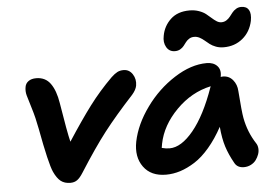

<svg xmlns="http://www.w3.org/2000/svg" viewBox="-54 -888 1342 933"><g transform="rotate(-5 617.5 -421.5)"><path d="M252.9 -29.8Q224.6 -29.8 206.3 -43.9Q188 -58.1 172.9 -90.8Q154.3 -131.3 122.1 -305.2Q111.8 -360.4 97.7 -405.5Q83.5 -450.7 77.9 -471.7Q72.3 -492.7 76.2 -513.2Q79.1 -530.3 93.3 -540.5Q107.4 -550.8 130.9 -550.8Q175.8 -550.8 200.4 -516.6Q225.1 -482.4 234.9 -420.9Q258.3 -275.4 270 -229Q335 -329.1 385 -395.8Q435.1 -462.4 497.1 -523.9Q513.7 -539.6 526.9 -546.4Q540 -553.2 557.1 -553.2Q585 -553.2 601.1 -528.6Q617.2 -503.9 611.8 -472.2Q607.9 -452.1 588.9 -430.2Q502 -335.9 445.3 -262.7Q388.7 -189.5 314.9 -73.2Q299.8 -49.3 286.1 -39.6Q272.5 -29.8 252.9 -29.8Z M814.9 -623Q787.1 -623 773.4 -646.7Q759.8 -670.4 766.6 -702.1Q774.9 -749 809.3 -781.5Q843.8 -814 901.9 -814Q926.8 -814 947.5 -806.6Q968.3 -799.3 981.4 -788.8Q994.6 -778.3 1005.9 -768.1Q1017.1 -757.8 1028.6 -750.5Q1040 -743.2 1051.8 -743.2Q1065.4 -743.2 1076.2 -750Q1086.9 -756.8 1094.5 -766.6Q1102.1 -776.4 1109.6 -785.9Q1117.2 -795.4 1128.4 -802.2Q1139.6 -809.1 1153.8 -809.1Q1179.7 -809.1 1190.4 -791Q1201.2 -772.9 1194.8 -737.8Q1183.6 -684.6 1145 -652.8Q1106.4 -621.1 1052.7 -621.1Q1031.7 -621.1 1014.4 -627.7Q997.1 -634.3 985.4 -643.3Q973.6 -652.3 962.9 -661.6Q952.1 -670.9 939.7 -677.5Q927.2 -684.1 913.6 -684.1Q899.4 -684.1 889.2 -677.7Q878.9 -671.4 872.1 -662.4Q865.2 -653.3 858.4 -644.5Q851.6 -635.7 840.6 -629.4Q829.6 -623 814.9 -623ZM719.7 -28.8Q646 -28.8 610.1 -78.4Q574.2 -127.9 588.9 -202.1Q606 -285.2 664.6 -366.2Q723.1 -447.3 804.7 -499.5Q886.2 -551.8 962.9 -551.8Q996.1 -551.8 1014.2 -532.2Q1032.2 -512.7 1024.9 -479Q1028.8 -480 1035.6 -480Q1065.4 -480 1084.2 -457.5Q1103 -435.1 1104.5 -402.8Q1111.8 -302.2 1117.7 -270.5Q1130.9 -200.2 1168.9 -142.1Q1175.8 -131.8 1177 -117.2Q1178.2 -102.5 1173.1 -88.1Q1168 -73.7 1158.7 -61Q1149.4 -48.3 1133.8 -40.3Q1118.2 -32.2 1099.6 -32.2Q1066.9 -32.2 1053.7 -58.1Q1030.3 -99.6 1017.3 -140.1Q1004.4 -180.7 999.5 -237.8Q968.8 -181.2 932.9 -139.2Q897 -97.2 860.4 -74Q823.7 -50.8 789.1 -39.8Q754.4 -28.8 719.7 -28.8ZM712.9 -180.2Q712.4 -176.8 711.2 -170.2Q710 -163.6 709.5 -160.2Q730 -154.8 747.6 -154.8Q804.7 -154.8 864.3 -227.3Q923.8 -299.8 970.7 -433.1Q970.7 -434.1 972.7 -438Q877.4 -417.5 804 -343.3Q730.5 -269 712.9 -180.2Z"/></g></svg>

Font: Shantell Sans Bouncy
Style: Italic
Weight: 600
Italic angle: -11.31°
Designer: Stephen Nixon, Anya Danilova, Shantell Martin
Foundry: Arrow Type
Version: Version 1.006;[9816181b4]